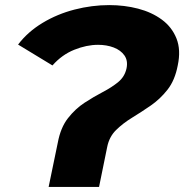

<svg xmlns="http://www.w3.org/2000/svg" viewBox="-20 -734 723 754"><path d="M171 0 207 -174Q218 -233 247 -270Q276 -307 312 -330.5Q348 -354 383.5 -372.5Q419 -391 444.5 -412Q470 -433 477 -466Q483 -496 468.5 -516.5Q454 -537 426.5 -547.5Q399 -558 365 -558Q320 -558 271.5 -538.5Q223 -519 186 -477L51 -559Q89 -609 147 -644Q205 -679 273 -696.5Q341 -714 409 -714Q469 -714 522.5 -700Q576 -686 615.5 -657Q655 -628 673 -583Q691 -538 678 -477Q667 -419 638 -382Q609 -345 572 -319.5Q535 -294 499 -272Q463 -250 436 -223.5Q409 -197 401 -157L369 0Z"/></svg>

Font: Montserrat ExtraBold
Style: Italic
Weight: 800
Italic angle: -11.3°
Designer: Julieta Ulanovsky
Foundry: Julieta Ulanovsky
Version: Version 9.000; ttfautohint (v1.8.4.7-5d5b)